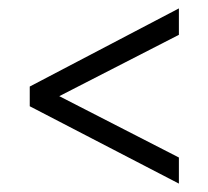

<svg xmlns="http://www.w3.org/2000/svg" viewBox="-20 -435 496 457"><path d="M405.8 2 50.8 -182.1V-229L405.8 -415V-352.1L121.1 -206.1L405.8 -60.1Z"/></svg>

Font: Junicode SmCond
Style: Regular
Weight: 400
Width: 4
Designer: Peter S. Baker
Version: Version 2.206